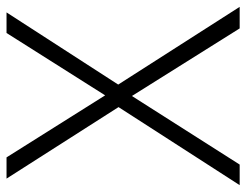

<svg xmlns="http://www.w3.org/2000/svg" viewBox="-103 -651 754 588"><g transform="rotate(-90 274.0 -357.0)"><path d="M547 0 309 -372 530 -714H467L276 -412L86 -714H21L240 -371L1 0H64L274 -330L481 0Z"/></g></svg>

Font: Noto Sans Myanmar UI Light
Style: Regular
Weight: 300
Designer: Monotype Design Team
Foundry: Monotype Imaging Inc.
Version: Version 2.103